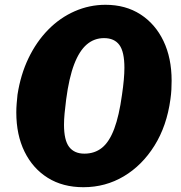

<svg xmlns="http://www.w3.org/2000/svg" viewBox="-20 -773 756 801"><path d="M420 -753Q504 -753 566 -713Q628 -673 662 -602Q696 -531 696 -436Q696 -418 695 -399Q694 -380 691 -359Q676 -248 624.5 -165.5Q573 -83 496.5 -37.5Q420 8 328 8Q242 8 179.5 -31Q117 -70 82.5 -140Q48 -210 48 -304Q48 -322 49.5 -340.5Q51 -359 53 -378Q66 -462 99 -530.5Q132 -599 181 -649Q230 -699 291.5 -726Q353 -753 420 -753ZM332 -132Q375 -132 405.5 -156.5Q436 -181 456.5 -235.5Q477 -290 489 -378Q494 -412 496.5 -440Q499 -468 499 -490Q499 -557 478 -585.5Q457 -614 414 -614Q373 -614 342 -587.5Q311 -561 289.5 -505Q268 -449 256 -358Q252 -327 249.5 -300.5Q247 -274 247 -253Q247 -188 268.5 -160Q290 -132 332 -132Z"/></svg>

Font: Libre Franklin Thin ExtraBold
Style: Italic
Weight: 800
Italic angle: -8°
Version: Version 2.000